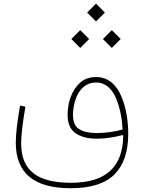

<svg xmlns="http://www.w3.org/2000/svg" viewBox="-20 -772 773 1033"><path d="M496.6 -656.7 544.4 -704.6 496.6 -752.4 448.7 -704.6ZM581.5 -514.2 629.4 -562 581.5 -609.9 533.7 -562ZM411.6 -514.2 459.5 -562 411.6 -609.9 363.8 -562ZM497.1 -357.4C462.4 -357.4 434.1 -347.7 411.6 -327.6C366.2 -287.6 343.8 -221.2 343.8 -154.8C343.8 -107.9 357.9 -74.7 386.7 -55.2C415.5 -35.6 453.1 -25.9 500 -25.9C552.7 -25.9 601.6 -35.2 640.1 -45.4L643.1 -42.5C641.1 124 552.7 211.4 361.8 211.4C183.6 211.4 93.8 147.9 93.8 -1C93.8 -44.4 101.6 -109.9 116.7 -197.8L87.9 -204.1C72.8 -116.2 64.9 -49.3 64.9 -3.9C64.9 159.2 163.1 240.7 359.9 240.7C468.3 240.7 546.9 215.8 596.2 166C645.5 116.2 669.9 43.9 669.9 -51.3C669.9 -116.2 659.7 -190.9 633.3 -252.9C606.9 -314.9 563 -357.4 497.1 -357.4ZM639.6 -75.2C601.1 -64.9 554.2 -56.2 500 -56.2C460.4 -56.2 429.7 -63 406.7 -76.7C383.8 -90.3 372.6 -116.2 372.6 -154.8C372.6 -181.6 377 -208 385.7 -234.9C403.3 -288.1 439.9 -328.1 497.1 -328.1C549.8 -328.1 584.5 -291.5 606 -239.3C627.4 -187 637.2 -125.5 639.6 -75.2Z"/></svg>

Font: Estedad Thin
Style: Regular
Weight: 100
Designer: Amin Abedi
Version: Version 7.3